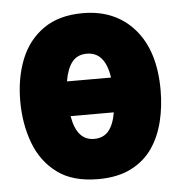

<svg xmlns="http://www.w3.org/2000/svg" viewBox="-46 -607 621 660"><g transform="rotate(-5 265.0 -276.5)"><path d="M267 10Q179 10 125.5 -30Q72 -70 47.5 -136Q23 -202 23 -280Q23 -360 48.5 -424Q74 -488 127.5 -525.5Q181 -563 263 -563Q375 -563 441 -487.5Q507 -412 507 -276Q507 -220 494.5 -168.5Q482 -117 454.5 -77Q427 -37 380.5 -13.5Q334 10 267 10ZM265 -423Q232 -423 214 -400Q196 -377 189 -334H341Q328 -423 265 -423ZM265 -129Q297 -129 315 -150.5Q333 -172 340 -214H191Q205 -129 265 -129Z"/></g></svg>

Font: Noto Sans Mono Condensed Black
Style: Regular
Weight: 900
Width: 3
Designer: Monotype Design Team
Foundry: Monotype Imaging Inc.
Version: Version 2.014